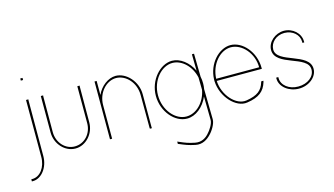

<svg xmlns="http://www.w3.org/2000/svg" viewBox="-105 -1127 3034 1743"><g transform="rotate(-15 1411.5 -255.5)"><path d="M175.5 -734H165.5V-754H175.5H176.5H186.5V-734H176.5ZM165.5 -543V-552H187.5L186.5 -542L185.5 -20C185.5 86 117.5 176 35.5 176H25.5V156H35.5C107.5 156 166.5 81 165.5 -20Z M304.5 -543V-552H326.2L325.3 -542L324.5 -207C324.5 -108 396.8 -29 486 -30C576.1 -30 648.5 -107 647.5 -207V-543V-552H669.5L668.5 -542L667.5 -207C667.5 -100 583.8 -9 486 -10C389.1 -10 305.5 -99 304.5 -207Z M829.5 -420.9C863.6 -498.1 936.1 -552.3 1006 -553C1106.3 -553 1203.3 -449 1202.3 -326V-20L1203.3 -9H1184.3L1183.3 -19L1182.3 -326C1182.3 -442 1099.3 -532 1006 -533C913.5 -533 829.5 -442 829.5 -326V-316V-20V-10H809.5V-20V-316V-326V-543V-553H829.5V-543Z M1313.5 -282C1313.5 -430 1423.5 -552 1535.5 -553C1613.3 -553 1689.5 -493.4 1729.9 -407.9L1727.5 -553V-563H1747.5V-553L1750.9 -345.9C1755.4 -325.3 1757.6 -303.9 1757.5 -282C1757.5 -263.7 1755.9 -245.8 1752.8 -228.5C1754.4 -133.3 1755.9 -38.2 1757.5 57C1757.5 99 1719.5 159 1689.5 188C1660.5 218 1611.2 255 1544.8 240C1482.8 227 1456.5 216 1399.5 192L1393.5 190V168L1407.5 174C1462.4 198 1487.9 208 1548.2 220C1606.9 232 1649.5 203 1675.5 174C1702.5 146 1737.5 93 1737.5 57L1733.9 -164.3C1695.2 -73.1 1616.7 -9.3 1535.5 -10C1421.5 -10 1313.5 -133 1313.5 -282ZM1333.5 -282C1333.5 -141 1431.5 -29 1535.5 -30C1626.2 -30 1712 -112.7 1732.8 -227.3L1730.9 -343.9C1707.2 -453.1 1624 -532.2 1535.5 -533C1431.5 -533 1333.5 -422 1333.5 -282Z M1882.7 -291H2286.5C2286.5 -422 2189.5 -532 2084.5 -533C1983.3 -533 1888.1 -427.2 1882.7 -291ZM1862.8 -271H1862.5V-281V-291H1862.7C1867.4 -436.3 1975.4 -552 2084.5 -553C2198.5 -553 2306.5 -430 2306.5 -281V-271H2296.5H1882.7C1888 -134.1 1999.3 -13.4 2098.1 -30C2204.5 -47 2247.5 -83 2269.5 -156L2272.5 -163H2292.5L2289.5 -150C2265.5 -71 2213.5 -26 2099.8 -10C1991.8 7.6 1869.2 -124.9 1862.8 -271Z M2740.5 -413V-403H2723.5V-413C2723.5 -480 2665.7 -532 2587.5 -533C2510.2 -533 2452.3 -479 2451.5 -413C2451.5 -282 2761.5 -303 2760.5 -150C2760.5 -73 2679.6 -9 2586 -10C2493.3 -10 2411.5 -73 2411.5 -150V-160H2431.5V-150C2431.5 -83 2499.3 -29 2586 -30C2673.5 -30 2741.5 -82 2740.5 -150C2740.5 -282 2432.5 -259 2431.5 -413C2431.5 -490 2505.9 -552 2587.5 -553C2670 -553 2740.5 -490 2740.5 -413Z"/></g></svg>

Font: Nordica Plus
Style: NordicaClassicUltraLightCond
Weight: 300
Version: Version 1.01